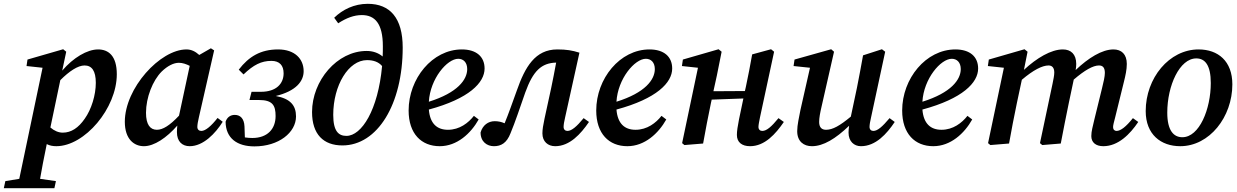

<svg xmlns="http://www.w3.org/2000/svg" viewBox="-76 -752 6483 1006"><path d="M-56 234H209L217 197L134 185C143 134 153 79 169 3C184 11 201 14 219 14C368 14 536 -185 536 -363C536 -460 492 -493 438 -493C381 -493 308 -450 250 -382L271 -481L255 -494L68 -440L63 -406L147 -397L25 185L-48 197ZM367 -409C405 -409 426 -381 426 -318C426 -254 403 -179 368 -130C335 -82 297 -57 253 -57C231 -57 209 -66 188 -84L240 -332C287 -379 332 -409 367 -409Z M689 -161C689 -241 724 -330 771 -377C802 -407 834 -423 861 -423C881 -423 900 -416 918 -407L862 -146C813 -94 777 -72 746 -72C711 -72 689 -99 689 -161ZM918 14C989 14 1053 -53 1091 -114L1064 -134C1031 -92 1001 -66 979 -66C967 -66 958 -73 958 -87C958 -98 961 -116 966 -137L1046 -488L1029 -499L968 -464C948 -482 927 -493 901 -493C763 -493 578 -290 578 -114C578 -22 627 14 678 14C732 14 797 -30 853 -94C852 -83 851 -72 851 -60C851 -10 879 14 918 14Z M1257 15C1385 15 1475 -58 1475 -142C1475 -200 1445 -235 1369 -249C1475 -275 1515 -326 1515 -379C1515 -443 1469 -493 1381 -493C1290 -493 1228 -456 1175 -387L1200 -362C1252 -412 1293 -433 1346 -433C1389 -433 1410 -409 1410 -368C1410 -313 1371 -271 1291 -271H1242L1231 -228H1281C1352 -228 1368 -200 1368 -144C1368 -76 1325 -29 1246 -29C1234 -29 1221 -30 1207 -32L1205 -90C1203 -131 1183 -150 1154 -150C1133 -150 1114 -139 1106 -114C1107 -27 1167 15 1257 15Z M1670 -150C1670 -305 1750 -437 1847 -437C1880 -437 1907 -428 1926 -406C1905 -176 1819 -40 1739 -40C1699 -40 1670 -63 1670 -150ZM1718 10C1902 10 2034 -206 2034 -503C2034 -657 1968 -732 1851 -732C1780 -732 1719 -702 1675 -659L1696 -630C1739 -658 1779 -673 1820 -673C1888 -673 1930 -629 1930 -510C1930 -492 1930 -474 1929 -456C1905 -476 1876 -485 1845 -485C1690 -485 1559 -329 1559 -165C1559 -48 1619 10 1718 10Z M2325 -444C2352 -444 2372 -425 2372 -390C2372 -335 2322 -266 2171 -219C2178 -340 2267 -444 2325 -444ZM2228 14C2319 14 2391 -53 2432 -126L2407 -145C2378 -108 2332 -72 2271 -72C2214 -72 2177 -104 2171 -178C2382 -235 2463 -319 2463 -393C2463 -455 2420 -493 2344 -493C2189 -493 2065 -340 2065 -173C2065 -51 2132 14 2228 14Z M2512 14C2549 14 2579 -2 2599 -54C2624 -114 2647 -184 2676 -267C2717 -381 2761 -422 2838 -424C2830 -379 2821 -335 2812 -291L2777 -130C2770 -96 2766 -74 2766 -53C2766 -10 2795 14 2833 14C2909 14 2967 -50 3010 -113L2982 -133C2945 -88 2919 -66 2897 -66C2886 -66 2877 -73 2877 -87C2877 -98 2880 -116 2885 -137L2960 -476C2922 -488 2892 -493 2844 -493C2728 -493 2675 -401 2632 -278C2607 -209 2589 -157 2568 -106C2552 -113 2536 -117 2516 -117C2482 -117 2453 -96 2442 -58C2442 -9 2476 14 2512 14Z M3308 -444C3335 -444 3355 -425 3355 -390C3355 -335 3305 -266 3154 -219C3161 -340 3250 -444 3308 -444ZM3211 14C3302 14 3374 -53 3415 -126L3390 -145C3361 -108 3315 -72 3254 -72C3197 -72 3160 -104 3154 -178C3365 -235 3446 -319 3446 -393C3446 -455 3403 -493 3327 -493C3172 -493 3048 -340 3048 -173C3048 -51 3115 14 3211 14Z M3854 14C3931 14 3988 -50 4031 -113L4003 -133C3966 -88 3941 -66 3918 -66C3907 -66 3898 -73 3898 -87C3898 -98 3902 -116 3906 -137L3980 -481L3964 -494L3865 -467C3855 -410 3844 -353 3832 -297L3827 -275L3662 -274L3680 -356L3705 -481L3689 -494L3502 -440L3497 -406L3581 -397L3498 -2L3510 8L3608 0C3621 -72 3634 -141 3649 -212L3653 -230L3819 -236L3796 -126C3789 -90 3785 -65 3785 -45C3785 -6 3812 14 3854 14Z M4435 14C4512 14 4570 -50 4612 -113L4585 -133C4547 -88 4522 -66 4500 -66C4489 -66 4480 -73 4480 -87C4480 -98 4483 -116 4488 -137L4562 -481L4545 -494L4446 -462C4436 -405 4425 -348 4414 -292L4382 -141C4324 -93 4287 -72 4252 -72C4230 -72 4216 -84 4216 -113C4216 -134 4221 -161 4229 -195L4294 -481L4279 -494L4087 -440L4082 -406L4168 -397L4118 -176C4111 -139 4101 -97 4101 -65C4101 -10 4136 14 4178 14C4238 14 4302 -25 4373 -93C4371 -79 4370 -68 4370 -57C4370 -11 4399 14 4435 14Z M4911 -444C4938 -444 4958 -425 4958 -390C4958 -335 4908 -266 4757 -219C4764 -340 4853 -444 4911 -444ZM4814 14C4905 14 4977 -53 5018 -126L4993 -145C4964 -108 4918 -72 4857 -72C4800 -72 4763 -104 4757 -178C4968 -235 5049 -319 5049 -393C5049 -455 5006 -493 4930 -493C4775 -493 4651 -340 4651 -173C4651 -51 4718 14 4814 14Z M5211 0C5224 -72 5237 -141 5252 -212L5278 -334C5338 -385 5385 -409 5418 -409C5436 -409 5448 -398 5448 -372C5448 -356 5443 -335 5439 -314L5373 -2L5385 8L5482 0C5496 -72 5509 -141 5524 -212L5550 -335C5607 -384 5651 -409 5682 -409C5702 -409 5713 -398 5713 -370C5713 -351 5706 -321 5698 -289L5658 -126C5650 -90 5642 -65 5642 -39C5642 -6 5665 14 5705 14C5783 14 5845 -49 5888 -113L5860 -133C5824 -88 5796 -66 5774 -66C5764 -66 5756 -73 5756 -86C5756 -96 5761 -114 5767 -137L5813 -324C5821 -356 5828 -387 5828 -417C5828 -468 5800 -493 5758 -493C5698 -493 5626 -448 5560 -385C5562 -396 5563 -407 5563 -417C5563 -468 5535 -493 5493 -493C5431 -493 5356 -448 5289 -386L5308 -481L5292 -494L5105 -440L5100 -406L5184 -397L5101 -2L5113 8Z M6108 14C6261 14 6381 -139 6381 -310C6381 -432 6306 -493 6204 -493C6050 -493 5927 -343 5927 -170C5927 -47 6007 14 6108 14ZM6119 -33C6074 -33 6040 -67 6040 -162C6040 -304 6105 -446 6192 -446C6237 -446 6268 -412 6268 -317C6268 -180 6208 -33 6119 -33Z"/></svg>

Font: Source Serif Pro Semibold
Style: Italic
Weight: 600
Italic angle: -12°
Designer: Frank Grießhammer
Foundry: Adobe Systems Incorporated
Version: Version 3.001;hotconv 1.0.111;makeotfexe 2.5.65597